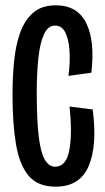

<svg xmlns="http://www.w3.org/2000/svg" viewBox="-20 -690 394 721"><path d="M189 11Q122 11 87.5 -30Q53 -71 40 -148.5Q27 -226 27 -335Q27 -401 33 -461Q39 -521 56 -568Q73 -615 105 -642.5Q137 -670 189 -670Q272 -670 304.5 -602Q337 -534 323 -417L237 -405Q244 -457 241 -500Q238 -543 225 -568.5Q212 -594 187 -594Q160 -594 145 -561Q130 -528 124 -471Q118 -414 118 -343Q118 -238 125.5 -177Q133 -116 148.5 -90Q164 -64 187 -64Q229 -64 240.5 -127Q252 -190 241 -290L328 -279Q346 -144 313 -66.5Q280 11 189 11Z"/></svg>

Font: Bricolage Grotesque 96pt Condensed
Style: Regular
Weight: 400
Width: 3
Designer: Mathieu Triay
Foundry: Atelier Triay
Version: Version 1.001; ttfautohint (v1.8.4.7-5d5b);gftools[0.9.33.de